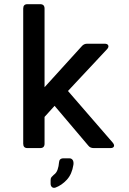

<svg xmlns="http://www.w3.org/2000/svg" viewBox="-20 -708 618 918"><path d="M111 0Q91 0 91 -21V-667Q91 -688 111 -688H172Q193 -688 193 -667V-291L371 -487Q381 -499 397 -499H480Q494 -499 497.5 -491Q501 -483 492 -473L305 -273L519 -26Q528 -15 524.5 -7.5Q521 0 508 0H428Q411 0 402 -12L241 -202L193 -149V-21Q193 0 172 0ZM245 189Q235 192 228.5 186.5Q222 181 222 170V153Q222 144 226 139Q230 134 237 128Q250 119 255.5 102.5Q261 86 262 70Q263 49 283 49H312Q322 49 327.5 57Q333 65 331 80Q324 125 299.5 151.5Q275 178 245 189Z"/></svg>

Font: Pitagon Sans Medium
Style: Regular
Weight: 500
Designer: Travis Tran
Foundry: Pitagon
Version: Version 1.001; ttfautohint (v1.8.4.7-5d5b);gftools[0.9.26]